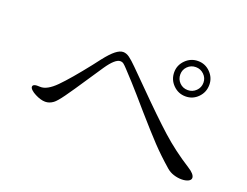

<svg xmlns="http://www.w3.org/2000/svg" viewBox="-91 -857 1182 920"><g transform="rotate(20 500.0 -397.0)"><path d="M690 -588Q690 -624 716.5 -650.5Q743 -677 780 -677Q817 -677 843 -650.5Q869 -624 869 -588Q869 -550 843 -523.5Q817 -497 780 -497Q743 -497 716.5 -523.5Q690 -550 690 -588ZM839 -588Q839 -612 821.5 -629Q804 -646 780 -646Q755 -646 738 -629Q721 -612 721 -588Q721 -563 738 -546Q755 -529 780 -529Q804 -529 821.5 -546Q839 -563 839 -588ZM614 -359Q602 -373 558.5 -423Q515 -473 467 -524Q455 -537 447.5 -543Q440 -549 430 -549Q404 -549 365 -492L312 -413Q265 -342 238 -304.5Q211 -267 197 -257Q178 -243 157 -243Q134 -243 105 -258Q91 -265 82 -273.5Q73 -282 73 -289Q73 -305 110 -302Q145 -300 190.5 -346Q236 -392 310 -486L340 -525Q369 -562 390 -578.5Q411 -595 428 -595Q444 -595 460 -583.5Q476 -572 501 -547L574 -474Q689 -358 757.5 -296.5Q826 -235 908 -183Q945 -160 945 -141Q945 -130 931.5 -123.5Q918 -117 898 -117Q878 -117 857.5 -123.5Q837 -130 821 -144Q767 -191 725.5 -235Q684 -279 614 -359Z"/></g></svg>

Font: Hina Mincho
Style: Regular
Weight: 400
Designer: satsuyako
Foundry: satsuyako
Version: Version 1.100